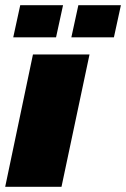

<svg xmlns="http://www.w3.org/2000/svg" viewBox="-25 -720 486 740"><path d="M-5 0 102 -510H320L212 0ZM250 -576 277 -700H441L414 -576ZM26 -576 53 -700H218L191 -576Z"/></svg>

Font: Saira Black
Style: Italic
Weight: 900
Italic angle: -12°
Designer: Hector Gatti with collaboration of the Omnibus-Type team
Foundry: Omnibus-Type
Version: Version 1.100; ttfautohint (v1.8.3)